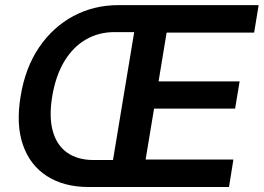

<svg xmlns="http://www.w3.org/2000/svg" viewBox="-20 -748 1055 768"><path d="M334.5 0Q235.8 0 168 -43.5Q100.1 -86.9 71.8 -168.2Q43.5 -249.5 62.5 -363.3Q81.1 -477.5 136.7 -559.1Q192.4 -640.6 274.2 -684.1Q356 -727.5 453.6 -727.5H589.4L571.3 -619.6H438Q375 -619.6 323.7 -590.1Q272.5 -560.5 237.8 -503.4Q203.1 -446.3 189 -363.3Q175.3 -280.8 191.2 -223.6Q207 -166.5 249 -137.2Q291 -107.9 354.5 -107.9H486.3L467.3 0ZM414.1 0 534.7 -727.5H1014.6L996.6 -617.7H646.5L614.3 -422.4H938.5L920.4 -313.5H596.2L562.5 -109.9H913.6L896 0Z"/></svg>

Font: Inter 18pt SemiBold
Style: Italic
Weight: 600
Italic angle: -9.3988°
Designer: Rasmus Andersson
Foundry: rsms
Version: Version 4.001;git-66647c0bb